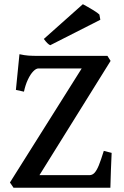

<svg xmlns="http://www.w3.org/2000/svg" viewBox="-20 -876 578 896"><path d="M43 0 26.4 -24.4 361.3 -556.6H159.2Q148.4 -556.6 135.3 -543.2Q122.1 -529.8 110.4 -505.1Q98.6 -480.5 91.8 -448.2L54.2 -456.5L70.8 -623Q95.2 -617.7 112.8 -616.5Q130.4 -615.2 163.6 -615.2H481.4L496.1 -591.8L164.1 -58.6H397.5Q411.1 -58.6 421.4 -69.8Q431.6 -81.1 441.2 -104.5Q450.7 -127.9 464.4 -171.9L501 -162.6Q497.1 -81.5 495.1 0ZM184.6 -694.3 366.7 -856.4Q389.6 -844.2 413.6 -829.6Q437.5 -814.9 443.8 -808.1L448.2 -783.7L214.4 -665Q201.7 -670.4 184.6 -694.3Z"/></svg>

Font: David Libre Medium
Style: Regular
Weight: 500
Version: Version 1.000